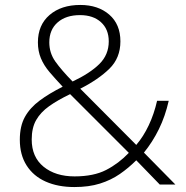

<svg xmlns="http://www.w3.org/2000/svg" viewBox="-20 -745 752 775"><path d="M304 -725Q376 -725 421 -686Q466 -647 466 -578Q466 -511 421.5 -467.5Q377 -424 304 -387L530 -160Q559 -194 580.5 -239.5Q602 -285 614 -338H661Q647 -276 621.5 -224Q596 -172 561 -129L688 0H625L530 -98Q499 -67 463.5 -42.5Q428 -18 383.5 -4Q339 10 280 10Q214 10 164.5 -12Q115 -34 87.5 -77Q60 -120 60 -181Q60 -236 80.5 -273Q101 -310 140 -339Q179 -368 233 -395Q203 -427 180 -454Q157 -481 145 -510Q133 -539 133 -574Q133 -644 180 -684.5Q227 -725 304 -725ZM263 -365Q213 -341 178.5 -316.5Q144 -292 126 -260.5Q108 -229 108 -182Q108 -111 156 -72Q204 -33 281 -33Q358 -33 408.5 -59Q459 -85 500 -128ZM303 -684Q246 -684 212.5 -654.5Q179 -625 179 -574Q179 -531 203.5 -496.5Q228 -462 273 -416Q343 -449 381 -486.5Q419 -524 419 -578Q419 -627 387.5 -655.5Q356 -684 303 -684Z"/></svg>

Font: Noto Sans Syriac Eastern ExtraLight
Style: Regular
Weight: 250
Designer: Patrick Giasson and the Monotype Design Team
Foundry: Monotype Imaging Inc.
Version: Version 3.001